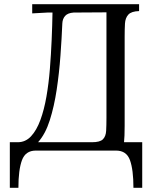

<svg xmlns="http://www.w3.org/2000/svg" viewBox="-20 -720 731 918"><path d="M27 178V-40H65Q102 -40 128.5 -68.5Q155 -97 173 -146Q191 -195 202 -258Q213 -321 218.5 -390.5Q224 -460 227 -529.5Q230 -599 231 -660H207L134 -656V-700H645V-667Q608 -666 593.5 -650Q579 -634 577.5 -607Q576 -580 576 -544V-119Q576 -66 573 -40H660V178H618Q618 92 601.5 46Q585 0 535 0H151Q102 0 85 46Q68 92 68 178ZM162 -40H420Q458 -40 472 -54Q486 -68 487.5 -94.5Q489 -121 489 -156V-661L332 -660Q304 -658 291.5 -644Q279 -630 278 -608Q275 -536 269 -453.5Q263 -371 251 -291Q239 -211 218 -145Q197 -79 162 -40Z"/></svg>

Font: Lora
Style: Regular
Weight: 400
Designer: Olga Karpushina, Alexei Vanyashin (Cyrillic)
Foundry: Cyreal
Version: Version 3.005; ttfautohint (v1.8.4.7-5d5b)